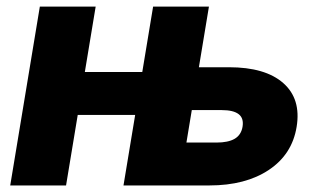

<svg xmlns="http://www.w3.org/2000/svg" viewBox="-20 -566 976 586"><path d="M492.7 0 514.6 -130.9H640.6Q676.3 -130.9 696 -142.3Q715.8 -153.8 720.2 -178.7Q724.6 -205.1 708.5 -217.5Q692.4 -230 656.7 -230H491.7L513.2 -360.8H678.7Q789.6 -360.8 844.5 -312.5Q899.4 -264.2 885.3 -178.7Q871.6 -94.7 800.5 -47.4Q729.5 0 618.7 0ZM11.2 0 101.6 -545.9H272L181.6 0ZM168.5 -215.3 189.5 -346.2H463.4L441.9 -215.3ZM356.9 0 447.3 -545.9H617.7L527.3 0Z"/></svg>

Font: Inter ExtraBold
Style: Italic
Weight: 800
Italic angle: -9.3988°
Designer: Rasmus Andersson
Foundry: rsms
Version: Version 4.001;git-66647c0bb